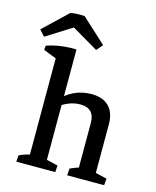

<svg xmlns="http://www.w3.org/2000/svg" viewBox="-131 -771 685 844"><g transform="rotate(15 212.0 -348.5)"><path d="M74.2 -2.9V-504.9L152.3 -490.7V-2.9ZM296.9 -2.9V-249Q296.9 -315.9 231.4 -315.9Q179.7 -315.9 127.9 -274.9L118.2 -299.3Q180.2 -372.6 268.1 -372.6Q319.8 -372.6 347.4 -344.5Q375 -316.4 375 -264.2V-2.9ZM24.4 0 26.9 -29.3Q41 -36.1 55.2 -40.5Q69.3 -44.9 83.5 -48.3L74.2 -12.2V-79.1H152.3V-12.2L144.5 -44.4L204.1 -30.3L201.7 0ZM255.9 0 258.3 -31.2Q268.6 -36.1 280.3 -40.5Q292 -44.9 306.2 -48.3L296.9 -12.2V-79.1H375V-12.2L367.2 -44.4L426.8 -30.3L424.3 0ZM74.2 -436.5V-497.6L81.5 -480.5L15.6 -506.3L17.6 -525.9Q63.5 -542.5 123 -544.9H152.3V-460.9ZM148.9 -695.8 260.7 -593.3 236.3 -564.9 86.4 -652.8ZM148.9 -695.8 145 -653.3 0 -562 -24.4 -588.9 85.4 -693.4Q102.1 -695.8 115.7 -696.5Q129.4 -697.3 148.9 -695.8Z"/></g></svg>

Font: Markazi Text
Style: Regular
Weight: 400
Designer: Borna Izadpanah (Arabic designer), Fiona Ross (Arabic design director) and Florian Runge (Latin designer)
Foundry: Borna Izadpanah and Florian Runge
Version: Version 1.000